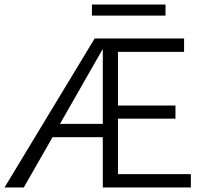

<svg xmlns="http://www.w3.org/2000/svg" viewBox="-22 -828 910 848"><path d="M396 -658H791V-599H499V-362H753V-304H499V-59H821V0H432V-222H210L83 0H-2ZM432 -281V-612L243 -281ZM384 -808H709V-759H384Z"/></svg>

Font: QiushuiShotai Bright
Style: Regular
Weight: 400
Designer: Christian Thalmann (Catharsis Fonts)
Version: Version 1.250;